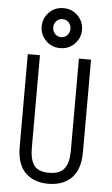

<svg xmlns="http://www.w3.org/2000/svg" viewBox="-59 -907 556 954"><g transform="rotate(5 219.0 -430.0)"><path d="M122.1 -162.1Q122.1 -105.5 142.6 -76.2Q163.1 -46.9 218.8 -46.9Q272.5 -46.9 294.4 -77.1Q316.4 -107.4 316.4 -162.1V-625H377V-166Q377 -77.1 334.5 -34.7Q292 7.8 218.8 7.8Q146.5 7.8 104 -34.2Q61.5 -76.2 61.5 -164.1V-625H122.1ZM319.3 -768.6Q319.3 -727.5 290.5 -698.2Q261.7 -668.9 218.8 -668.9Q175.8 -668.9 147 -698.2Q118.2 -727.5 118.2 -768.6Q118.2 -809.6 147 -838.9Q175.8 -868.2 218.8 -868.2Q261.7 -868.2 290.5 -838.9Q319.3 -809.6 319.3 -768.6ZM261.7 -768.6Q261.7 -787.1 249.5 -800.3Q237.3 -813.5 218.8 -813.5Q200.2 -813.5 188 -800.3Q175.8 -787.1 175.8 -768.6Q175.8 -750 188 -736.8Q200.2 -723.6 218.8 -723.6Q237.3 -723.6 249.5 -736.8Q261.7 -750 261.7 -768.6Z"/></g></svg>

Font: Sudo Light
Style: Regular
Weight: 300
Monospace: yes
Designer: Jens Kutilek
Foundry: Jens Kutilek
Version: Version 0.040